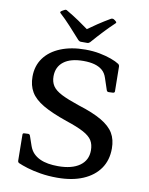

<svg xmlns="http://www.w3.org/2000/svg" viewBox="-102 -1034 864 1116"><g transform="rotate(10 329.5 -476.0)"><path d="M491 -946Q500 -939 492 -933Q462 -905 430.5 -871.5Q399 -838 366 -800Q359 -793 350 -793H313Q304 -793 297 -800Q263 -838 231 -873Q199 -908 168 -936Q161 -942 169 -948Q173 -951 177.5 -953.5Q182 -956 186 -958Q195 -964 203 -958Q241 -936 276.5 -912Q312 -888 346 -863H322Q355 -887 389.5 -910Q424 -933 460 -954Q468 -959 477 -956Q481 -954 485 -951Q489 -948 491 -946ZM365 -427Q452 -400 503 -370Q554 -340 576 -303Q598 -266 598 -213Q598 -144 563.5 -94.5Q529 -45 465.5 -18Q402 9 314 9Q261 9 215.5 1.5Q170 -6 136 -16.5Q102 -27 82 -36Q74 -40 74 -50L72 -203Q72 -212 82 -212L104 -213Q113 -213 116 -204L136 -146Q145 -121 161 -104.5Q177 -88 199.5 -77.5Q222 -67 249 -62.5Q276 -58 307 -58Q389 -58 434.5 -90.5Q480 -123 480 -181Q480 -216 465.5 -239.5Q451 -263 414 -283Q377 -303 310 -325Q220 -356 168 -386.5Q116 -417 93.5 -455Q71 -493 71 -545Q71 -609 105 -655.5Q139 -702 201.5 -727.5Q264 -753 347 -753Q393 -753 431.5 -745.5Q470 -738 500.5 -727Q531 -716 549 -704Q556 -698 556 -689L558 -544Q558 -535 548 -534L523 -533Q514 -532 510 -542L487 -611Q478 -639 459 -655Q440 -671 412.5 -678.5Q385 -686 348 -686Q272 -686 231.5 -655Q191 -624 191 -568Q191 -535 206.5 -511.5Q222 -488 260.5 -468.5Q299 -449 365 -427Z"/></g></svg>

Font: Hahmlet Medium
Style: Regular
Weight: 500
Version: Version 1.002